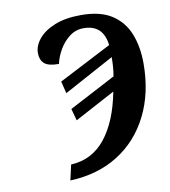

<svg xmlns="http://www.w3.org/2000/svg" viewBox="-82 -795 776 875"><g transform="rotate(-10 305.5 -357.0)"><path d="M189 -61Q287 -66 348.5 -143Q410 -220 436 -355L249 -255L234 -310L449 -423Q453 -447 454.5 -468.5Q456 -490 456 -511L224 -385L210 -441L454 -567Q443 -663 352 -663Q316 -663 287.5 -641.5Q259 -620 240 -587.5Q221 -555 214 -522Q165 -522 146.5 -539Q128 -556 128 -587Q128 -621 154 -652.5Q180 -684 229.5 -704Q279 -724 351 -724Q441 -724 494 -689Q547 -654 570.5 -594Q594 -534 594 -458Q594 -322 542 -218Q490 -114 395.5 -54.5Q301 5 173 10Z"/></g></svg>

Font: Noto Serif Condensed
Style: Bold Italic
Weight: 700
Width: 3
Italic angle: -12°
Designer: Monotype Design Team
Foundry: Monotype Imaging Inc.
Version: Version 2.014